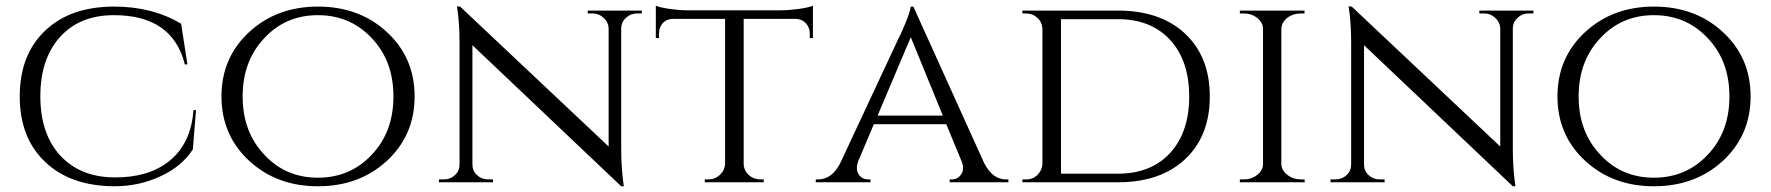

<svg xmlns="http://www.w3.org/2000/svg" viewBox="-20 -637 6188 671"><path d="M665 -252 654 -115Q615 -55 541 -21Q467 14 379 14Q226 13 138 -71Q49 -155 49 -300Q49 -446 138 -530Q226 -614 379 -614Q513 -614 613 -554L635 -412H626Q583 -584 378 -584Q259 -584 190 -508Q121 -432 121 -300Q121 -170 190 -94Q260 -18 379 -17Q497 -16 569 -72Q648 -134 656 -252Z M1330 -527Q1429 -437 1429 -300Q1429 -163 1330 -73Q1234 14 1091 14Q949 14 853 -73Q754 -163 754 -300Q754 -437 853 -527Q949 -614 1091 -614Q1234 -614 1330 -527ZM1278 -95Q1355 -175 1355 -300Q1355 -425 1278 -505Q1203 -584 1091 -584Q979 -584 905 -505Q828 -425 828 -300Q828 -175 905 -95Q979 -16 1091 -16Q1203 -16 1278 -95Z M2223 -600V-590H2206Q2184 -590 2168 -575Q2152 -561 2151 -540V-114Q2151 -49 2160 14H2151L1631 -479V-62Q1631 -40 1647 -25Q1663 -10 1686 -10H1703V0H1514V-10H1531Q1554 -10 1570 -25Q1586 -40 1586 -62V-490Q1586 -558 1577 -615L1588 -614L2107 -125V-540Q2105 -561 2089 -575Q2073 -590 2051 -590H2034V-600Z M2709 -601Q2737 -601 2773 -606Q2807 -611 2821 -617V-504H2810V-520Q2810 -541 2796 -556Q2782 -571 2760 -571H2579V-63Q2580 -41 2597 -25Q2614 -10 2638 -10H2649V0H2443V-10H2455Q2479 -10 2496 -26Q2513 -42 2514 -64V-571H2333Q2310 -571 2296 -556Q2283 -541 2283 -520V-504H2272V-617Q2286 -611 2319 -606Q2355 -601 2383 -601Z M3419 -68Q3448 -10 3496 -10H3504V0H3299V-10H3307Q3326 -10 3338 -26Q3351 -43 3342 -70L3287 -203H3034L2979 -73Q2969 -45 2982 -26Q2994 -10 3014 -10H3022V0H2831V-10H2839Q2888 -10 2917 -68L3124 -511L3126 -514L3128 -518L3130 -523Q3133 -530 3136 -537L3143 -553Q3151 -572 3156 -587Q3162 -605 3163 -614H3172ZM3275 -233 3163 -507 3047 -233Z M3887 -600Q4035 -600 4121 -520Q4208 -439 4208 -300Q4208 -161 4121 -80Q4035 0 3887 0H3553V-10H3566Q3590 -10 3606 -26Q3622 -42 3623 -64V-536Q3622 -560 3605 -575Q3589 -590 3565 -590H3553V-600ZM3688 -30H3887Q4002 -30 4069 -102Q4136 -175 4136 -300Q4136 -425 4069 -498Q4002 -570 3887 -570H3688Z M4313 0V-10H4327Q4354 -10 4374 -26Q4394 -42 4394 -64V-536Q4394 -558 4374 -574Q4354 -590 4326 -590H4313V-600H4539V-590H4526Q4499 -590 4479 -575Q4460 -560 4458 -538V-63Q4459 -41 4479 -26Q4499 -10 4526 -10H4539L4540 0Z M5339 -600V-590H5322Q5300 -590 5284 -575Q5268 -561 5267 -540V-114Q5267 -49 5276 14H5267L4747 -479V-62Q4747 -40 4763 -25Q4779 -10 4802 -10H4819V0H4630V-10H4647Q4670 -10 4686 -25Q4702 -40 4702 -62V-490Q4702 -558 4693 -615L4704 -614L5223 -125V-540Q5221 -561 5205 -575Q5189 -590 5167 -590H5150V-600Z M5999 -527Q6098 -437 6098 -300Q6098 -163 5999 -73Q5903 14 5760 14Q5618 14 5522 -73Q5423 -163 5423 -300Q5423 -437 5522 -527Q5618 -614 5760 -614Q5903 -614 5999 -527ZM5947 -95Q6024 -175 6024 -300Q6024 -425 5947 -505Q5872 -584 5760 -584Q5648 -584 5574 -505Q5497 -425 5497 -300Q5497 -175 5574 -95Q5648 -16 5760 -16Q5872 -16 5947 -95Z"/></svg>

Font: Cinzel(RUS BY LYAJKA)
Style: Regular
Weight: 400
Designer: Natanael Gama
Version: Version 1.001;PS 001.001;hotconv 1.0.56;makeotf.lib2.0.21325